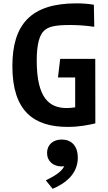

<svg xmlns="http://www.w3.org/2000/svg" viewBox="-20 -762 660 1171"><path d="M555 -598.5 552.5 -733C524.5 -738 490 -741.5 445.5 -741.5C165.5 -741.5 55.5 -610 55.5 -358.5C55.5 -83 187 12 393.5 12C463 12 518.5 0.5 561.5 -9.5L561 -403H347L333.5 -289.5H438.5V-107.5C423 -105 406 -103 387.5 -103C282 -103 204 -161 204 -393.5C204 -493.5 221.5 -550 249 -575C275 -598.5 311 -609.5 408 -609.5C462.5 -609.5 509.5 -605 555 -598.5ZM259.5 338 301 389.5C379 357 454.5 298.5 454.5 200C454.5 124 412 89 356.5 89C304.5 89 267 120 267 170.5C267 222 305.5 253 356 253C361.5 253 367 252.5 372 252C352.5 290 307 314 259.5 338Z"/></svg>

Font: Monaspace Argon
Style: Bold
Weight: 700
Designer: Riley Cran & the Lettermatic Team
Foundry: Lettermatic
Version: Version 1.000 (Monaspace Argon)